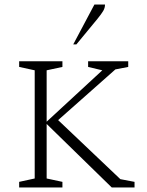

<svg xmlns="http://www.w3.org/2000/svg" viewBox="-20 -832 652 852"><path d="M65 0V-25L134 -40V-520L65 -535V-560H257V-535L187 -520V-292L434 -520L371 -535V-560H549V-535L492 -524L238 -299L514 -37L577 -25V0H476L187 -282V-40L257 -25V0ZM305 -635 399 -812H446Q446 -797 438 -783.5Q430 -770 413 -749L319 -635Z"/></svg>

Font: Spectral SC ExtraLight
Style: Regular
Weight: 275
Designer: Jean-Baptiste Levee
Foundry: Production Type
Version: Version 2.001